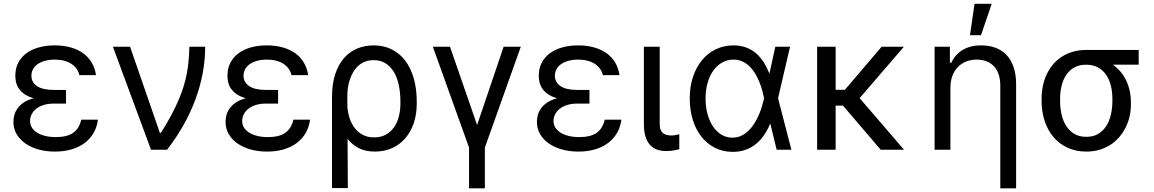

<svg xmlns="http://www.w3.org/2000/svg" viewBox="-20 -793 6110 1017"><path d="M329.5 -244.3H264.2Q235.4 -244.3 212.4 -237.2Q189.3 -230.1 172.9 -217.5Q156.6 -204.9 147.9 -188Q139.2 -171.2 139.2 -152Q139.2 -132.8 149 -117.2Q158.7 -101.6 176.5 -90.4Q194.2 -79.2 219.5 -73Q244.7 -66.8 275.6 -66.8Q335.2 -66.8 367.5 -89.5Q399.9 -112.2 410.5 -159.1H498.6Q494 -120.7 476 -89.5Q458.1 -58.2 428.8 -36Q399.5 -13.8 359.7 -2Q320 9.9 271.3 9.9Q223.7 9.9 183.4 -1.4Q143.1 -12.8 113.6 -33.6Q84.2 -54.3 67.6 -83.3Q51.1 -112.2 51.1 -147.7Q51.1 -164.4 55.8 -182.7Q60.4 -201 72.3 -218Q84.2 -235.1 105.1 -249.5Q126.1 -263.8 158.4 -272.7Q128.2 -281.2 109.2 -294.7Q90.2 -308.2 79.5 -324.2Q68.9 -340.2 65 -357.8Q61.1 -375.4 61.1 -392Q61.1 -430 76.2 -459.7Q91.3 -489.3 118.8 -510.1Q146.3 -530.9 184.8 -541.7Q223.4 -552.6 269.9 -552.6Q316.4 -552.6 354.6 -541.7Q392.8 -530.9 420.8 -510.7Q448.9 -490.4 466.1 -461.1Q483.3 -431.8 488.6 -394.9H400.6Q396.3 -413.4 385.5 -428.6Q374.6 -443.9 358.1 -454.7Q341.6 -465.6 319.4 -471.4Q297.2 -477.3 269.9 -477.3Q241.8 -477.3 218.9 -471.1Q196 -464.8 179.9 -453.7Q163.7 -442.5 155 -426.7Q146.3 -410.9 146.3 -392Q146.3 -358 175.6 -337.4Q204.9 -316.8 264.2 -316.8H329.5V-284.1Z M578.1 -545.5H669L826.7 -89.5H832.4Q862.9 -137.8 885.7 -180Q908.4 -222.3 924.9 -260.7Q941.4 -299 952.2 -334.3Q963.1 -369.7 969.6 -404.3Q976.2 -438.9 979.2 -473.7Q982.2 -508.5 983 -545.5H1066.8Q1066.8 -408.4 1016.5 -270.1Q966.3 -131.7 865.1 0H779.8Z M1453.1 -244.3H1387.8Q1359 -244.3 1335.9 -237.2Q1312.9 -230.1 1296.5 -217.5Q1280.2 -204.9 1271.5 -188Q1262.8 -171.2 1262.8 -152Q1262.8 -132.8 1272.5 -117.2Q1282.3 -101.6 1300.1 -90.4Q1317.8 -79.2 1343 -73Q1368.3 -66.8 1399.1 -66.8Q1458.8 -66.8 1491.1 -89.5Q1523.4 -112.2 1534.1 -159.1H1622.2Q1617.5 -120.7 1599.6 -89.5Q1581.7 -58.2 1552.4 -36Q1523.1 -13.8 1483.3 -2Q1443.5 9.9 1394.9 9.9Q1347.3 9.9 1307 -1.4Q1266.7 -12.8 1237.2 -33.6Q1207.7 -54.3 1191.2 -83.3Q1174.7 -112.2 1174.7 -147.7Q1174.7 -164.4 1179.3 -182.7Q1183.9 -201 1195.8 -218Q1207.7 -235.1 1228.7 -249.5Q1249.6 -263.8 1282 -272.7Q1251.8 -281.2 1232.8 -294.7Q1213.8 -308.2 1203.1 -324.2Q1192.5 -340.2 1188.6 -357.8Q1184.7 -375.4 1184.7 -392Q1184.7 -430 1199.8 -459.7Q1214.8 -489.3 1242.4 -510.1Q1269.9 -530.9 1308.4 -541.7Q1346.9 -552.6 1393.5 -552.6Q1440 -552.6 1478.2 -541.7Q1516.3 -530.9 1544.4 -510.7Q1572.4 -490.4 1589.7 -461.1Q1606.9 -431.8 1612.2 -394.9H1524.1Q1519.9 -413.4 1509.1 -428.6Q1498.2 -443.9 1481.7 -454.7Q1465.2 -465.6 1443 -471.4Q1420.8 -477.3 1393.5 -477.3Q1365.4 -477.3 1342.5 -471.1Q1319.6 -464.8 1303.4 -453.7Q1287.3 -442.5 1278.6 -426.7Q1269.9 -410.9 1269.9 -392Q1269.9 -358 1299.2 -337.4Q1328.5 -316.8 1387.8 -316.8H1453.1V-284.1Z M1738.6 -279.8Q1738.6 -348.7 1755.5 -399.9Q1772.4 -451 1801.8 -484.9Q1831.3 -518.8 1871.6 -535.7Q1911.9 -552.6 1958.8 -552.6Q2012.8 -552.6 2055.2 -531.2Q2097.7 -509.9 2127 -471.1Q2156.2 -432.2 2171.9 -377.1Q2187.5 -322.1 2187.5 -254.3V-244.3Q2187.5 -188.9 2172.1 -142.2Q2156.6 -95.5 2127.8 -61.8Q2099.1 -28.1 2058.1 -9.1Q2017 9.9 1965.9 9.9Q1916.5 9.9 1881.4 -7.8Q1846.2 -25.6 1821 -57.9L1822.4 203.1H1738.6ZM1820 -228.7Q1821 -211.6 1824.8 -193Q1828.5 -174.4 1835.8 -156.1Q1843 -137.8 1854 -121.4Q1865.1 -105.1 1880.5 -92.5Q1896 -79.9 1916 -72.6Q1936.1 -65.3 1961.6 -65.3Q1997.5 -65.3 2023.6 -79.7Q2049.7 -94.1 2066.9 -118.6Q2084.2 -143.1 2092.5 -175.6Q2100.9 -208.1 2100.9 -244.3V-254.3Q2100.9 -301.1 2092.5 -341.4Q2084.2 -381.7 2066.6 -411.2Q2049 -440.7 2022.4 -457.6Q1995.7 -474.4 1958.8 -474.4Q1933.9 -474.4 1913.9 -466.6Q1893.8 -458.8 1878.4 -445Q1862.9 -431.1 1851.7 -412.5Q1840.6 -393.8 1833.3 -372.3Q1826 -350.9 1822.8 -327.6Q1819.6 -304.3 1819.6 -281.2Z M2363.6 -545.5 2507.1 -130.7 2647.7 -545.5H2738.6L2548.3 -11.4V204.5H2464.5V-11.4L2272.7 -545.5Z M3102.3 -244.3H3036.9Q3008.2 -244.3 2985.1 -237.2Q2962 -230.1 2945.7 -217.5Q2929.3 -204.9 2920.6 -188Q2911.9 -171.2 2911.9 -152Q2911.9 -132.8 2921.7 -117.2Q2931.5 -101.6 2949.2 -90.4Q2967 -79.2 2992.2 -73Q3017.4 -66.8 3048.3 -66.8Q3108 -66.8 3140.3 -89.5Q3172.6 -112.2 3183.2 -159.1H3271.3Q3266.7 -120.7 3248.8 -89.5Q3230.8 -58.2 3201.5 -36Q3172.2 -13.8 3132.5 -2Q3092.7 9.9 3044 9.9Q2996.4 9.9 2956.1 -1.4Q2915.8 -12.8 2886.4 -33.6Q2856.9 -54.3 2840.4 -83.3Q2823.9 -112.2 2823.9 -147.7Q2823.9 -164.4 2828.5 -182.7Q2833.1 -201 2845 -218Q2856.9 -235.1 2877.8 -249.5Q2898.8 -263.8 2931.1 -272.7Q2900.9 -281.2 2881.9 -294.7Q2862.9 -308.2 2852.3 -324.2Q2841.6 -340.2 2837.7 -357.8Q2833.8 -375.4 2833.8 -392Q2833.8 -430 2848.9 -459.7Q2864 -489.3 2891.5 -510.1Q2919 -530.9 2957.6 -541.7Q2996.1 -552.6 3042.6 -552.6Q3089.1 -552.6 3127.3 -541.7Q3165.5 -530.9 3193.5 -510.7Q3221.6 -490.4 3238.8 -461.1Q3256 -431.8 3261.4 -394.9H3173.3Q3169 -413.4 3158.2 -428.6Q3147.4 -443.9 3130.9 -454.7Q3114.3 -465.6 3092.2 -471.4Q3070 -477.3 3042.6 -477.3Q3014.6 -477.3 2991.7 -471.1Q2968.8 -464.8 2952.6 -453.7Q2936.4 -442.5 2927.7 -426.7Q2919 -410.9 2919 -392Q2919 -358 2948.3 -337.4Q2977.6 -316.8 3036.9 -316.8H3102.3V-284.1Z M3474.4 -545.5V-134.9Q3474.4 -115.8 3479.9 -104Q3485.4 -92.3 3494.5 -85.9Q3503.6 -79.5 3514.7 -77.4Q3525.9 -75.3 3536.9 -75.3Q3542.3 -75.3 3548.3 -76Q3554.3 -76.7 3560.2 -77.8Q3566.1 -78.8 3570.8 -80.1Q3575.6 -81.3 3578.1 -82.4V-2.8Q3567.5 0.4 3550.1 3.7Q3532.7 7.1 3507.1 7.1Q3482.2 7.1 3460.8 -0.4Q3439.3 -7.8 3423.8 -24.5Q3408.4 -41.2 3399.5 -68.4Q3390.6 -95.5 3390.6 -134.9V-545.5Z M3859.4 11.4Q3808.2 11 3766.5 -10.3Q3724.8 -31.6 3695.1 -69.2Q3665.5 -106.9 3649.5 -158.7Q3633.5 -210.6 3633.5 -272.7Q3633.5 -334.2 3650.6 -385.7Q3667.6 -437.1 3698.3 -474.3Q3729 -511.4 3771.7 -532Q3814.3 -552.6 3865.1 -552.6Q3902.3 -552.6 3931.8 -541.5Q3961.3 -530.5 3984.4 -510.8Q4007.5 -491.1 4024.9 -463.6Q4042.3 -436.1 4055.4 -403.4H4055.8L4086.6 -545.5H4164.8L4101.2 -272.7L4171.9 0H4093.8L4060.4 -137.8H4059.7Q4045.8 -104.8 4027 -77.2Q4008.2 -49.7 3983.5 -29.8Q3958.8 -9.9 3927.9 0.9Q3897 11.7 3859.4 11.4ZM4027 -274.1Q4023.4 -291.5 4017.6 -313.2Q4011.7 -334.9 4002.7 -357.4Q3993.6 -380 3981.2 -401.5Q3968.8 -422.9 3951.9 -439.8Q3935 -456.7 3913.5 -467Q3892 -477.3 3865.1 -477.3Q3832.7 -477.3 3805.6 -462Q3778.4 -446.7 3758.7 -419.6Q3739 -392.4 3728.2 -354.6Q3717.3 -316.8 3717.3 -271.3Q3717.3 -226.9 3727.6 -188.9Q3737.9 -150.9 3756.6 -123.2Q3775.2 -95.5 3801.3 -79.7Q3827.4 -63.9 3859.4 -63.9Q3885.7 -63.9 3907.3 -74.4Q3929 -84.9 3946.2 -101.9Q3963.4 -119 3976.7 -140.8Q3990.1 -162.6 4000 -185.7Q4009.9 -208.8 4016.5 -231.2Q4023.1 -253.6 4027 -271.3L4027.3 -272.7Z M4406.2 -317.5H4455.3L4649.9 -545.5H4767.8L4533.4 -273.1L4768.5 0H4644.9L4445 -233.7H4406.2V0H4308.2V-545.5H4406.2Z M5014.2 0H4930.4V-545.5H5011.4V-460.2H5018.5Q5028.1 -481.2 5042.6 -498Q5057.2 -514.9 5076.9 -527.2Q5096.6 -539.4 5121.6 -546Q5146.7 -552.6 5177.6 -552.6Q5219.1 -552.6 5253.2 -540Q5287.3 -527.3 5311.4 -501.8Q5335.6 -476.2 5348.9 -437.5Q5362.2 -398.8 5362.2 -346.6V204.5H5278.4V-340.9Q5278.4 -372.9 5269.9 -398.3Q5261.4 -423.7 5245.2 -441.2Q5229 -458.8 5206 -468Q5182.9 -477.3 5153.4 -477.3Q5123.6 -477.3 5098.2 -467.3Q5072.8 -457.4 5054.2 -438.4Q5035.5 -419.4 5024.9 -391.7Q5014.2 -364 5014.2 -328.1ZM5142 -772.7H5233L5176.1 -606.5H5117.9Z M5497.2 -269.9Q5497.2 -306.5 5504.4 -339.8Q5511.7 -373.2 5525.6 -402Q5539.4 -430.8 5559.7 -454Q5579.9 -477.3 5606.2 -493.8Q5632.5 -510.3 5664.2 -519.4Q5696 -528.4 5733 -528.4H6011.4V-450.3H5875Q5920.5 -418 5945.3 -366.5Q5970.2 -315 5970.2 -248.6V-238.6Q5970.2 -206.7 5963.1 -175.8Q5956 -144.9 5942.1 -117.4Q5928.3 -89.8 5908.2 -66.4Q5888.1 -43 5861.9 -26.1Q5835.6 -9.2 5803.6 0.4Q5771.7 9.9 5734.4 9.9Q5678.6 9.9 5634.4 -10.7Q5590.2 -31.2 5559.8 -67.3Q5529.5 -103.3 5513.3 -152.5Q5497.2 -201.7 5497.2 -258.5ZM5595.2 -258.5Q5595.2 -220.2 5603.2 -185.7Q5611.2 -151.3 5628 -125.2Q5644.9 -99.1 5671.3 -83.6Q5697.8 -68.2 5734.4 -68.2Q5770.6 -68.2 5796.7 -83.6Q5822.8 -99.1 5839.5 -125.2Q5856.2 -151.3 5864.2 -185.7Q5872.2 -220.2 5872.2 -258.5V-269.9Q5872.2 -306.1 5864.2 -338.8Q5856.2 -371.4 5839.3 -396.3Q5822.4 -421.2 5796.2 -435.7Q5769.9 -450.3 5733 -450.3Q5696.7 -450.3 5670.6 -435.7Q5644.5 -421.2 5627.8 -396.3Q5611.2 -371.4 5603.2 -338.8Q5595.2 -306.1 5595.2 -269.9Z"/></svg>

Font: Fast_Sans-Dotted
Style: Regular
Weight: 400
Version: Version 3.018